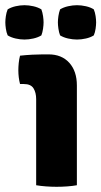

<svg xmlns="http://www.w3.org/2000/svg" viewBox="-56 -712 389 738"><path d="M239.5 0Q223 3 202.2 4.5Q181.5 6 161.5 6Q142 6 121.2 4.5Q100.5 3 83 0V-331Q83 -356 72.8 -372.5Q62.5 -389 36 -389H21Q14.5 -414.5 14.5 -442Q14.5 -455 16 -469.8Q17.5 -484.5 21 -498Q44 -500.5 68.2 -501.8Q92.5 -503 109 -503H130.5Q181 -503 210.2 -470.8Q239.5 -438.5 239.5 -383.5ZM-35.5 -626Q-35.5 -636 -33.5 -650Q-31.5 -664 -26.5 -676Q-13.5 -684 4 -688Q21.5 -692 38 -692Q54.5 -692 72.2 -688Q90 -684 103 -676Q107.5 -664 109.5 -650Q111.5 -636 111.5 -626Q111.5 -616 109.5 -601.8Q107.5 -587.5 103 -576Q90 -568 72.2 -564Q54.5 -560 38 -560Q21.5 -560 4 -564Q-13.5 -568 -26.5 -576Q-31.5 -587.5 -33.5 -601.8Q-35.5 -616 -35.5 -626ZM166.5 -626Q166.5 -636 168.5 -650Q170.5 -664 175 -676Q188 -684 205.8 -688Q223.5 -692 240 -692Q256.5 -692 274.2 -688Q292 -684 304.5 -676Q309.5 -664 311.5 -650Q313.5 -636 313.5 -626Q313.5 -616 311.5 -601.8Q309.5 -587.5 304.5 -576Q292 -568 274.2 -564Q256.5 -560 240 -560Q223.5 -560 205.8 -564Q188 -568 175 -576Q170.5 -587.5 168.5 -601.8Q166.5 -616 166.5 -626Z"/></svg>

Font: Signika
Style: Bold
Weight: 700
Designer: Anna Giedry
Foundry: Anna Giedry
Version: Version 2.001